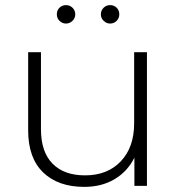

<svg xmlns="http://www.w3.org/2000/svg" viewBox="-20 -726 701 750"><path d="M554 -522H504V-244C504 -182 486.7 -132.7 452 -96C417.3 -59.3 370.7 -41 312 -41C257.3 -41 215 -56.3 185 -87C155 -117.7 140 -162.3 140 -221V-522H90V-217C90 -145 109.5 -90.2 148.5 -52.5C187.5 -14.8 241 4 309 4C354.3 4 393.8 -6 427.5 -26C461.2 -46 487 -74 505 -110V0H554ZM212.5 -644.5C219.5 -637.5 228 -634 238 -634C247.3 -634 255.7 -637.5 263 -644.5C270.3 -651.5 274 -660 274 -670C274 -680 270.5 -688.5 263.5 -695.5C256.5 -702.5 248 -706 238 -706C228 -706 219.5 -702.7 212.5 -696C205.5 -689.3 202 -680.7 202 -670C202 -660 205.5 -651.5 212.5 -644.5ZM385 -644.5C392.3 -637.5 400.7 -634 410 -634C420 -634 428.5 -637.5 435.5 -644.5C442.5 -651.5 446 -660 446 -670C446 -680.7 442.5 -689.3 435.5 -696C428.5 -702.7 420 -706 410 -706C400 -706 391.5 -702.5 384.5 -695.5C377.5 -688.5 374 -680 374 -670C374 -660 377.7 -651.5 385 -644.5Z"/></svg>

Font: Montserrat Custom ExtraLight
Style: Regular
Weight: 300
Designer: Julieta Ulanovsky
Foundry: Julieta Ulanovsky
Version: Version 7.200